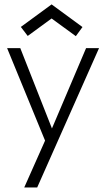

<svg xmlns="http://www.w3.org/2000/svg" viewBox="-20 -624 476 852"><path d="M103 -464.5 72.5 -504.5 209 -604.5 346 -504 316.5 -463.5 209 -542ZM210.5 -54 362 -410.5H419.5L145 208H87.5L180 0L11.5 -410.5H70Z"/></svg>

Font: League Spartan Light
Style: Regular
Weight: 277
Foundry: The League of Moveable Type
Version: Version 2.002